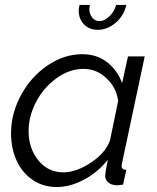

<svg xmlns="http://www.w3.org/2000/svg" viewBox="-20 -750 638 780"><path d="M452.1 -730H493.2Q483.9 -687 450.4 -658Q417 -628.9 377 -628.9Q342.8 -628.9 321.3 -650.9Q299.8 -672.9 299.8 -707Q299.8 -716.3 303.2 -730H345.2Q342.8 -717.8 342.8 -714.8Q342.8 -693.8 354.5 -679Q366.2 -664.1 383.8 -664.1Q403.8 -664.1 423.8 -683.1Q443.8 -702.1 452.1 -730ZM24.9 -208Q24.9 -289.1 65.4 -363.8Q106 -438.5 173.1 -484.1Q240.2 -529.8 314 -529.8Q374 -529.8 415.8 -496.8Q457.5 -463.9 476.1 -412.1L500 -521H567.9L476.1 -88.9Q474.1 -81.1 474.1 -76.2Q474.1 -60.1 493.2 -60.1L480 0Q475.1 0.5 466.1 1.7Q457 2.9 453.1 2.9Q431.2 1.5 419.2 -9.3Q407.2 -20 407.2 -37.1Q407.2 -45.9 418 -101.1Q377.9 -50.3 321.5 -20.3Q265.1 9.8 210 9.8Q153.8 9.8 110.8 -20.5Q67.9 -50.8 46.4 -99.9Q24.9 -148.9 24.9 -208ZM426.8 -179.2 460 -339.8Q453.1 -393.6 412.8 -431.9Q372.6 -470.2 319.8 -470.2Q262.2 -470.2 209.7 -432.4Q157.2 -394.5 126.7 -336.2Q96.2 -277.8 96.2 -217.8Q96.2 -147.5 135.7 -98.6Q175.3 -49.8 237.8 -49.8Q289.1 -49.8 348.6 -88.9Q408.2 -127.9 426.8 -179.2Z"/></svg>

Font: Rawline
Style: Italic
Weight: 400
Italic angle: -12°
Designer: Matt McInerney, Pablo Impallari, Rodrigo Fuenzalida
Foundry: Matt McInerney, Pablo Impallari, Rodrigo Fuenzalida
Version: Version 4.020;PS 004.020;hotconv 1.0.88;makeotf.lib2.5.64775